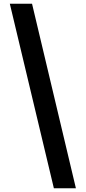

<svg xmlns="http://www.w3.org/2000/svg" viewBox="-20 -852 463 1037"><path d="M33 -832 271 165H390L153 -832Z"/></svg>

Font: Noto Sans Devanagari ExtraCondensed
Style: Bold
Weight: 700
Width: 2
Designer: Jelle Bosma - Monotype Design Team
Foundry: Monotype Imaging Inc.
Version: Version 2.004